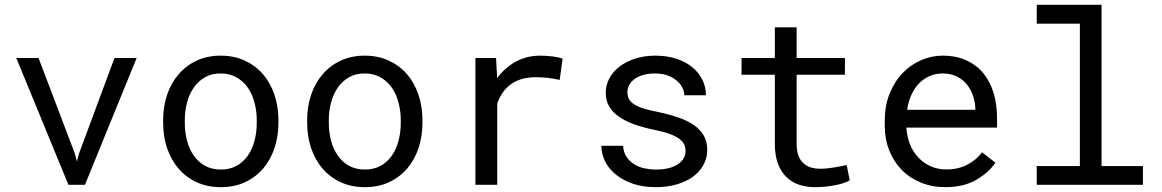

<svg xmlns="http://www.w3.org/2000/svg" viewBox="-20 -770 4841 800"><path d="M265.1 0H334L549.3 -528.3H457L309.1 -129.9L300.3 -97.2L292 -129.9L140.6 -528.3H47.9Z M659.7 -269V-258.3Q659.7 -201.2 676.3 -152.3Q692.9 -103.5 724.1 -67.4Q754.9 -31.2 799.6 -10.7Q844.2 9.8 900.4 9.8Q956.1 9.8 1000.5 -10.7Q1044.9 -31.2 1076.2 -67.4Q1106.9 -103.5 1123.5 -152.3Q1140.1 -201.2 1140.1 -258.3V-269Q1140.1 -326.2 1123.5 -375.2Q1106.9 -424.3 1076.2 -460.4Q1044.9 -496.6 1000.2 -517.3Q955.6 -538.1 899.4 -538.1Q843.8 -538.1 799.3 -517.3Q754.9 -496.6 724.1 -460.4Q692.9 -424.3 676.3 -375.2Q659.7 -326.2 659.7 -269ZM750 -258.3V-269Q750 -307.6 759.3 -343Q768.6 -378.4 787.6 -405.3Q806.2 -432.1 834 -448Q861.8 -463.9 899.4 -463.9Q937 -463.9 965.1 -448Q993.2 -432.1 1012.2 -405.3Q1030.8 -378.4 1040.3 -343Q1049.8 -307.6 1049.8 -269V-258.3Q1049.8 -219.2 1040.5 -183.8Q1031.2 -148.4 1012.7 -121.6Q993.7 -94.7 965.6 -79.1Q937.5 -63.5 900.4 -63.5Q862.8 -63.5 834.5 -79.1Q806.2 -94.7 787.6 -121.6Q768.6 -148.4 759.3 -183.8Q750 -219.2 750 -258.3Z M1259.8 -269V-258.3Q1259.8 -201.2 1276.4 -152.3Q1293 -103.5 1324.2 -67.4Q1355 -31.2 1399.7 -10.7Q1444.3 9.8 1500.5 9.8Q1556.2 9.8 1600.6 -10.7Q1645 -31.2 1676.3 -67.4Q1707 -103.5 1723.6 -152.3Q1740.2 -201.2 1740.2 -258.3V-269Q1740.2 -326.2 1723.6 -375.2Q1707 -424.3 1676.3 -460.4Q1645 -496.6 1600.3 -517.3Q1555.7 -538.1 1499.5 -538.1Q1443.8 -538.1 1399.4 -517.3Q1355 -496.6 1324.2 -460.4Q1293 -424.3 1276.4 -375.2Q1259.8 -326.2 1259.8 -269ZM1350.1 -258.3V-269Q1350.1 -307.6 1359.4 -343Q1368.7 -378.4 1387.7 -405.3Q1406.2 -432.1 1434.1 -448Q1461.9 -463.9 1499.5 -463.9Q1537.1 -463.9 1565.2 -448Q1593.3 -432.1 1612.3 -405.3Q1630.9 -378.4 1640.4 -343Q1649.9 -307.6 1649.9 -269V-258.3Q1649.9 -219.2 1640.6 -183.8Q1631.3 -148.4 1612.8 -121.6Q1593.8 -94.7 1565.7 -79.1Q1537.6 -63.5 1500.5 -63.5Q1462.9 -63.5 1434.6 -79.1Q1406.2 -94.7 1387.7 -121.6Q1368.7 -148.4 1359.4 -183.8Q1350.1 -219.2 1350.1 -258.3Z M2231.4 -538.1Q2173.8 -538.1 2128.7 -512.9Q2083.5 -487.8 2051.3 -444.3L2050.8 -457.5L2046.9 -528.3H1960.9V0H2051.8V-338.9Q2060.5 -363.3 2074 -383.1Q2087.4 -402.8 2105.5 -416.5Q2125.5 -432.1 2152.3 -440.2Q2179.2 -448.2 2212.4 -448.2Q2238.3 -448.2 2262 -445.6Q2285.6 -442.9 2312 -437L2324.2 -525.4Q2310.5 -531.2 2283.4 -534.7Q2256.3 -538.1 2231.4 -538.1Z M2836.4 -140.1Q2836.4 -127.4 2831.5 -116.2Q2826.7 -105 2817.4 -95.7Q2802.2 -80.6 2775.4 -72Q2748.5 -63.5 2712.4 -63.5Q2689.5 -63.5 2666 -68.4Q2642.6 -73.2 2623.5 -85Q2604 -96.7 2591.1 -115.7Q2578.1 -134.8 2576.2 -162.6H2485.8Q2485.8 -128.9 2501.2 -97.7Q2516.6 -66.4 2545.9 -43Q2574.7 -19 2616.7 -4.6Q2658.7 9.8 2712.4 9.8Q2759.3 9.8 2798.8 -1.5Q2838.4 -12.7 2866.7 -33.2Q2895 -53.7 2910.9 -82.5Q2926.8 -111.3 2926.8 -146.5Q2926.8 -179.2 2912.8 -204.1Q2898.9 -229 2872.6 -248Q2846.2 -266.6 2807.6 -280Q2769 -293.5 2720.2 -303.7Q2683.1 -311 2658.9 -318.8Q2634.8 -326.7 2620.6 -336.4Q2606 -346.2 2600.1 -358.4Q2594.2 -370.6 2594.2 -386.2Q2594.2 -401.4 2601.6 -415.5Q2608.9 -429.7 2623.5 -440.4Q2637.7 -451.2 2659.4 -457.5Q2681.2 -463.9 2710 -463.9Q2737.8 -463.9 2760 -456.1Q2782.2 -448.2 2797.9 -435.5Q2813.5 -422.9 2822.3 -406.5Q2831.1 -390.1 2831.1 -373H2921.4Q2921.4 -407.7 2906.5 -437.7Q2891.6 -467.8 2864.3 -490.2Q2836.9 -512.7 2797.9 -525.4Q2758.8 -538.1 2710 -538.1Q2664.6 -538.1 2626.7 -525.9Q2588.9 -513.7 2561.5 -492.7Q2534.2 -471.7 2519 -443.6Q2503.9 -415.5 2503.9 -383.3Q2503.9 -350.6 2518.6 -325.9Q2533.2 -301.3 2560.1 -283.2Q2586.4 -264.6 2623.8 -251.5Q2661.1 -238.3 2706.5 -229Q2743.7 -221.7 2768.6 -212.6Q2793.5 -203.6 2808.6 -192.9Q2823.7 -182.1 2830.1 -169.2Q2836.4 -156.2 2836.4 -140.1Z M3299.3 -656.2H3208.5V-528.3H3069.8V-458.5H3208.5V-171.4Q3208.5 -122.6 3221.4 -88.1Q3234.4 -53.7 3256.8 -32.2Q3279.3 -10.3 3309.8 -0.2Q3340.3 9.8 3375.5 9.8Q3396.5 9.8 3417.7 7.8Q3439 5.9 3458 2Q3477.1 -1.5 3493.2 -6.6Q3509.3 -11.7 3520.5 -18.6L3507.8 -82.5Q3499.5 -80.6 3486.6 -77.9Q3473.6 -75.2 3459 -72.8Q3443.8 -70.3 3428.2 -68.6Q3412.6 -66.9 3397.9 -66.9Q3377.9 -66.9 3360.1 -71.8Q3342.3 -76.7 3328.6 -88.9Q3314.9 -100.6 3307.1 -120.6Q3299.3 -140.6 3299.3 -171.4V-458.5H3500.5V-528.3H3299.3Z M3918.9 9.8Q3996.1 9.8 4048.6 -21.2Q4101.1 -52.2 4127.4 -92.3L4072.3 -135.3Q4047.4 -103 4009.8 -83.5Q3972.2 -64 3923.8 -64Q3887.2 -64 3856.9 -77.6Q3826.7 -91.3 3805.2 -115.2Q3784.2 -137.7 3772.2 -167Q3760.3 -196.3 3756.8 -234.9V-238.3H4134.3V-278.8Q4134.3 -334 4120.4 -381.3Q4106.4 -428.7 4078.1 -463.9Q4049.8 -498.5 4007.1 -518.3Q3964.4 -538.1 3907.2 -538.1Q3861.8 -538.1 3818.6 -519.5Q3775.4 -501 3741.7 -466.3Q3707.5 -431.2 3687 -380.6Q3666.5 -330.1 3666.5 -266.1V-245.6Q3666.5 -190.4 3685.1 -143.6Q3703.6 -96.7 3736.8 -62.5Q3770 -28.3 3816.7 -9.3Q3863.3 9.8 3918.9 9.8ZM3907.2 -463.9Q3941.9 -463.9 3967 -451.2Q3992.2 -438.5 4008.8 -418Q4025.4 -397.5 4034.7 -369.4Q4043.9 -341.3 4043.9 -316.9V-312.5H3759.8Q3765.1 -349.1 3778.6 -377.2Q3792 -405.3 3811.5 -424.8Q3831.1 -443.8 3855.5 -453.9Q3879.9 -463.9 3907.2 -463.9Z M4299.8 -750V-671.4H4479.5V-78.1H4299.8V0H4742.2V-78.1H4569.8V-750Z"/></svg>

Font: Roboto Mono
Style: Regular
Weight: 400
Monospace: yes
Designer: Google
Version: Version 3.000